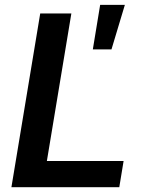

<svg xmlns="http://www.w3.org/2000/svg" viewBox="-20 -784 605 804"><path d="M27.8 0 148.4 -727.5H278.8L176.3 -109.9H497.6L479.5 0ZM368.7 -577.1 399.4 -763.7H502.9L446.8 -577.1Z"/></svg>

Font: Inter SemiBold
Style: Italic
Weight: 600
Italic angle: -9.3988°
Designer: Rasmus Andersson
Foundry: rsms
Version: Version 4.001;git-66647c0bb